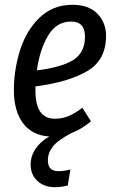

<svg xmlns="http://www.w3.org/2000/svg" viewBox="-20 -558 480 802"><path d="M128 -197V-183Q128 -118 149 -90Q170 -62 209 -62Q239 -62 266 -73Q293 -84 324 -108L360 -51Q318 -17 278 -2Q221 28 200.5 54.5Q180 81 180 112Q180 157 224 157Q247 157 274 150L263 217Q233 224 210 224Q164 224 136 197.5Q108 171 108 130Q108 94 128.5 63.5Q149 33 186 12Q115 8 76.5 -43Q38 -94 38 -181Q38 -267 64 -349Q90 -431 145.5 -484.5Q201 -538 283 -538Q350 -538 386.5 -501Q423 -464 423 -408Q423 -307 344.5 -261Q266 -215 128 -197ZM134 -264Q239 -277 287 -308Q335 -339 335 -405Q335 -468 277 -468Q216 -468 181 -409.5Q146 -351 134 -264Z"/></svg>

Font: Fira Sans Compressed
Style: Italic
Weight: 400
Width: 1
Italic angle: -8°
Designer: bBox Type GmbH & Carrois Corporate GbR & Edenspiekermann AG
Foundry: bBox Type GmbH & Carrois Corporate GbR & Edenspiekermann AG
Version: Version 4.301